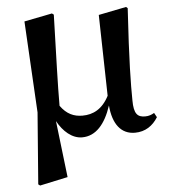

<svg xmlns="http://www.w3.org/2000/svg" viewBox="-54 -599 760 862"><g transform="rotate(-5 326.0 -167.5)"><path d="M299 16C361 16 404 -34 431 -116C438 -31 475 16 537 16C584 16 618 -8 641 -45L630 -65C618 -58 606 -53 589 -53C555 -53 538 -68 538 -130C537 -203 538 -305 553 -544L546 -550L421 -525L429 -160C399 -102 357 -81 309 -81C270 -81 238 -95 210 -134C210 -233 214 -334 220 -544L212 -550L86 -525L109 -113L84 209L92 215L218 188L188 -67C214 -19 254 16 299 16Z"/></g></svg>

Font: Noto Serif CJK KR
Style: Bold
Weight: 700
Designer: Ryoko NISHIZUKA 西塚涼子 (kana & ideographs); Frank Grießhammer (Latin, Greek & Cyrillic); Wenlong ZHANG 张文龙 (bopomofo); San
Foundry: Adobe
Version: Version 2.001;hotconv 1.1.0;makeotfexe 2.6.0